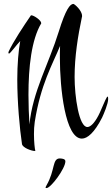

<svg xmlns="http://www.w3.org/2000/svg" viewBox="-20 -747 571 978"><path d="M156 22C159 22 160 22 160 21C157 12 153 -24 153 -64C153 -85 154 -106 157 -126C187 -317 247 -418 286 -513C285 -493 285 -473 285 -453C285 -297 312 -41 397 -41C425 -41 461 -71 500 -148C508 -165 531 -218 531 -243C531 -251 530 -255 528 -255C526 -255 522 -249 516 -236C504 -211 490 -174 481 -158C460 -118 440 -100 425 -100C382 -100 360 -256 360 -355C360 -459 377 -564 397 -659C398 -660 398 -663 398 -666C398 -694 359 -727 354 -727C337 -727 315 -701 279 -585C229 -423 146 -280 130 -113C127 -161 125 -212 125 -264C125 -404 140 -544 190 -628V-629C190 -644 152 -669 140 -669C138 -669 137 -669 137 -668C102 -617 46 -533 23 -482V-479C23 -476 24 -474 26 -474C32 -474 66 -521 83 -538C74 -489 68 -418 68 -342C68 -227 80 -93 92 -13C96 7 143 22 156 22ZM217 211C239 211 313 111 313 75C313 68 309 64 300 62C295 61 290 60 285 60C245 60 262 119 217 197C214 202 212 206 212 207C212 210 214 211 217 211Z"/></svg>

Font: Comforter
Style: Regular
Weight: 400
Designer: Robert E. Leuschke
Foundry: Robert E. Leuschke
Version: Version 1.013; ttfautohint (v1.8.3)